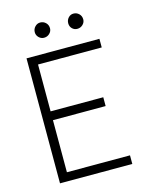

<svg xmlns="http://www.w3.org/2000/svg" viewBox="-116 -850 732 926"><g transform="rotate(-15 250.0 -387.0)"><path d="M67 0V-624H431V-581H113V-347H376V-303H113V-43H428V0ZM175 -698Q160 -698 149 -709Q138 -720 138 -735Q138 -751 149 -762.5Q160 -774 175 -774Q191 -774 202.5 -763Q214 -752 214 -735Q214 -720 202.5 -709Q191 -698 175 -698ZM341 -698Q326 -698 315.5 -708.5Q305 -719 305 -735Q305 -751 315.5 -762.5Q326 -774 341 -774Q357 -774 368.5 -763Q380 -752 380 -735Q380 -720 368.5 -709Q357 -698 341 -698Z"/></g></svg>

Font: Inconsolata Light
Style: Regular
Weight: 300
Designer: Raph Levien, Cyreal, Brenton Simpson
Foundry: Raph Levien, Cyreal, Google
Version: Version 3.001